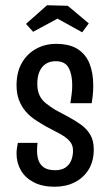

<svg xmlns="http://www.w3.org/2000/svg" viewBox="-20 -701 418 731"><path d="M188 10Q141 10 108.5 -7Q76 -24 59.5 -52.5Q43 -81 43 -116Q43 -127 44.5 -137Q46 -147 48 -157H123Q122 -150 121.5 -142.5Q121 -135 121 -128Q121 -106 127 -89.5Q133 -73 148 -63Q163 -53 190 -53Q214 -53 229 -63Q244 -73 251 -90Q258 -107 258 -128Q258 -150 244 -165Q230 -180 206.5 -192.5Q183 -205 156 -219Q135 -231 114.5 -244.5Q94 -258 78 -276.5Q62 -295 52.5 -319.5Q43 -344 43 -376Q43 -427 63.5 -462Q84 -497 118 -515.5Q152 -534 193 -534Q245 -534 276 -514Q307 -494 321 -458.5Q335 -423 335 -376Q335 -366 334.5 -354.5Q334 -343 332.5 -331.5Q331 -320 329 -308H248Q251 -327 253 -344Q255 -361 255 -377Q255 -417 241.5 -442.5Q228 -468 192 -468Q170 -468 154.5 -458Q139 -448 130.5 -429Q122 -410 122 -382Q122 -356 130.5 -338Q139 -320 155 -307.5Q171 -295 190 -283Q214 -270 239.5 -256.5Q265 -243 287.5 -227Q310 -211 323.5 -188.5Q337 -166 337 -132Q337 -87 317.5 -55.5Q298 -24 264.5 -7Q231 10 188 10ZM293 -578 199 -630 106 -580 79 -610 159 -681 238 -679 318 -612Z"/></svg>

Font: Truculenta Medium
Style: Regular
Weight: 500
Version: Version 1.002